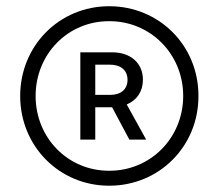

<svg xmlns="http://www.w3.org/2000/svg" viewBox="-20 -759 648 608"><path d="M325.7 -170.9C484.4 -170.9 608.9 -295.9 608.4 -455.1C608.9 -614.3 484.4 -739.3 325.7 -739.3C168 -739.3 43.9 -614.3 43.9 -455.1C43.9 -295.9 168 -170.9 325.7 -170.9ZM92.8 -455.1C92.8 -587.9 195.3 -692.4 325.7 -691.9C456.5 -692.4 560.1 -587.9 560.1 -455.1C560.1 -322.3 456.5 -217.8 325.7 -218.3C195.3 -217.8 92.8 -322.3 92.8 -455.1ZM234.4 -316.9H281.7V-419.4H335L389.6 -316.9H442.9L381.3 -428.2C413.1 -441.4 432.6 -469.2 432.6 -506.3C432.6 -559.6 393.1 -593.3 335.9 -593.3H234.4ZM281.7 -458.5V-554.2H328.6C362.8 -554.2 383.8 -536.1 383.8 -506.3C383.8 -476.6 363.3 -458.5 328.6 -458.5Z"/></svg>

Font: Guggenheim Sans Display Light
Style: Italic
Weight: 300
Italic angle: -7°
Designer: Modified by Tom Baber under direction of Pentagram Design 2023
Foundry: rsms
Version: Version 1.001;Glyphs 3.1.2 (3151)